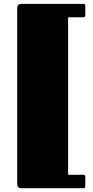

<svg xmlns="http://www.w3.org/2000/svg" viewBox="-20 -800 485 1001"><path d="M94.2 181.2Q89.8 181.2 85.4 180.7Q81.1 180.2 77.6 178Q74.2 175.8 72 171.1Q69.8 166.5 69.8 158.2V-756.8Q69.8 -765.1 72 -769.8Q74.2 -774.4 77.6 -776.6Q81.1 -778.8 85.4 -779.3Q89.8 -779.8 94.2 -779.8H414.6Q424.8 -779.8 424.8 -769.5V-720.7Q424.8 -710 414.6 -710H335V111.3H414.6Q424.8 111.3 424.8 121.6V170.4Q424.8 181.2 414.6 181.2Z"/></svg>

Font: Fascinate
Style: Regular
Weight: 900
Designer: Astigmatic (AOETI)
Foundry: Astigmatic (AOETI)
Version: Version 1.000